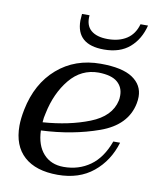

<svg xmlns="http://www.w3.org/2000/svg" viewBox="-79 -733 656 805"><g transform="rotate(10 249.5 -331.0)"><path d="M203 -644Q203 -652 205 -672H237Q233 -629 257.5 -608Q282 -587 329 -587Q377 -587 409.5 -608Q442 -629 454 -672H486Q471 -612 430 -576.5Q389 -541 321 -541Q203 -541 203 -644ZM120 -161Q122 -98 154 -62.5Q186 -27 240 -27Q304 -27 352.5 -61.5Q401 -96 427 -168H456Q432 -88 372 -39Q312 10 221 10Q128 10 78 -35Q28 -80 28 -165Q28 -195 36 -235Q59 -349 134.5 -414.5Q210 -480 319 -480Q411 -480 455 -450.5Q499 -421 499 -371Q499 -357 496 -342Q477 -247 365.5 -207Q254 -167 120 -161ZM422 -363Q422 -398 397 -419.5Q372 -441 317 -442Q243 -442 194 -382.5Q145 -323 127 -235Q122 -216 121 -196Q233 -204 319 -238Q405 -272 420 -341Q422 -349 422 -363Z"/></g></svg>

Font: Taviraj
Style: Italic
Weight: 400
Italic angle: -12°
Designer: Katatrad Team
Foundry: CadsonDemak
Version: Version 1.001